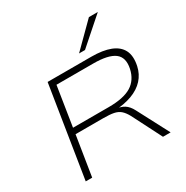

<svg xmlns="http://www.w3.org/2000/svg" viewBox="-207 -1115 1247 1287"><g transform="rotate(-30 416.0 -471.5)"><path d="M88 0 200 -705H537Q627 -705 684.5 -682.5Q742 -660 765 -614.5Q788 -569 773 -497Q761 -441 724.5 -401Q688 -361 628.5 -339Q569 -317 488 -313L494 -321L501 -320Q541 -318 569 -300.5Q597 -283 617 -244L745 0H686L570 -228Q552 -261 532 -278.5Q512 -296 481.5 -302Q451 -308 401 -308H187L138 0ZM194 -354H470Q586 -354 645.5 -390.5Q705 -427 722 -505Q739 -586 691 -622.5Q643 -659 527 -659H242ZM478 -765 657 -943H726L524 -765Z"/></g></svg>

Font: Nunito Sans 10pt Expanded ExtraLight
Style: Italic
Weight: 250
Width: 7
Italic angle: -9°
Designer: Vernon Adams
Foundry: Vernon Adams
Version: Version 3.101;gftools[0.9.27]